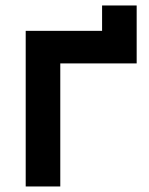

<svg xmlns="http://www.w3.org/2000/svg" viewBox="-20 -674 540 694"><path d="M349 -654.2V-562.5H72.9V0H197.9V-444.8H474V-654.2Z"/></svg>

Font: Manrope3 Bold
Style: Regular
Weight: 700
Designer: Mikhail Sharanda
Foundry: Mikhail Sharanda
Version: Version 3.000;PS 003.000;hotconv 1.0.88;makeotf.lib2.5.64775